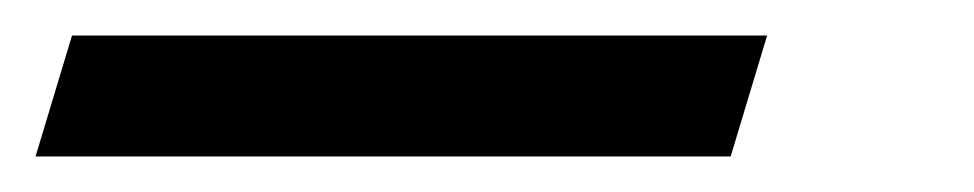

<svg xmlns="http://www.w3.org/2000/svg" viewBox="-136 68 548 108"><path d="M-95.5 88H295.5L275 156H-116Z"/></svg>

Font: Newsreader 16pt 16pt ExtraBold
Style: Italic
Weight: 800
Italic angle: -17°
Version: Version 1.003